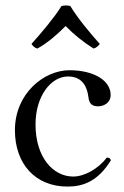

<svg xmlns="http://www.w3.org/2000/svg" viewBox="-20 -678 459 708"><path d="M389 -87C385 -96 383 -96 374 -97C342 -55 291 -27 250 -27C175 -27 111 -99 111 -219C111 -324 168 -396 231 -396C287 -396 302 -353 306 -320C309 -293 322 -286 342 -286C362 -286 388 -298 388 -328C388 -380 328 -419 236 -419C142 -419 35 -333 35 -198C35 -75 109 10 229 10C286 10 341 -9 389 -87ZM239 -656C228 -659 218 -658 207 -656C178 -610 132 -556 96 -516C102 -507 109 -501 118 -499C157 -521 190 -550 222 -582C252 -551 287 -523 325 -499C334 -501 343 -509 348 -516C312 -556 268 -609 239 -656Z"/></svg>

Font: Libertinus Serif Display
Style: Regular
Weight: 400
Designer: Philipp H. Poll, Khaled Hosny
Foundry: Caleb Maclennan
Version: Version 7.050;RELEASE